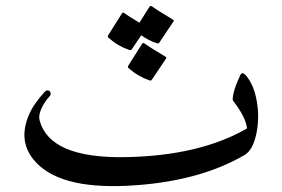

<svg xmlns="http://www.w3.org/2000/svg" viewBox="-20 -629 966 657"><path d="M820.8 -371.6Q849.1 -339.4 858.9 -281.5Q868.7 -223.6 856.7 -169.2Q844.7 -114.7 816.9 -98.6Q656.7 -5.4 416.7 6.6Q176.8 18.6 94.7 -83Q41.5 -148.4 79.1 -236.3Q94.7 -272.9 132.8 -314.5Q139.2 -321.3 145.5 -319.3Q151.9 -317.4 153.1 -311Q154.3 -304.7 149.9 -299.8Q131.8 -279.8 121.3 -256.6Q110.8 -233.4 115.7 -216.3Q150.9 -87.4 406.5 -91.3Q662.1 -95.2 825.2 -189.5Q821.8 -227.1 777.3 -284.7Q774.4 -288.6 779.5 -311.5Q784.7 -334.5 802.2 -371.6Q808.6 -385.3 820.8 -371.6ZM499.5 -356Q497.1 -352.1 491.2 -354Q451.7 -367.7 420.4 -395.5Q416 -399.4 418.9 -404.3L466.8 -480Q469.7 -484.4 476.8 -478.5Q483.9 -472.7 546.9 -434.6Q550.8 -432.1 548.3 -428.7ZM430.7 -460Q428.2 -456.1 422.4 -458Q382.8 -471.7 351.6 -499.5Q347.2 -503.4 350.1 -508.3L397.9 -584Q400.9 -588.4 407.7 -582.5Q413.6 -577.6 457 -551.3L492.2 -606.9Q495.1 -611.3 502.2 -605.5Q509.3 -599.6 572.3 -561.5Q576.2 -559.1 573.7 -555.7L524.9 -482.9Q522.5 -479 516.6 -481Q487.8 -490.7 463.4 -508.3Z"/></svg>

Font: Amiri
Style: Regular
Weight: 400
Designer: Khaled Hosny
Version: Version 000.108